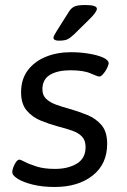

<svg xmlns="http://www.w3.org/2000/svg" viewBox="-20 -738 505 765"><path d="M198 7Q149 7 110.5 -2.5Q72 -12 50 -26Q28 -40 29 -53Q29 -65 38.5 -83.5Q48 -102 57 -102Q62 -102 79 -93Q96 -84 126 -74.5Q156 -65 199 -65Q251 -65 286 -86Q321 -107 321 -152Q321 -179 306.5 -194Q292 -209 267.5 -217.5Q243 -226 212 -234Q178 -243 143.5 -257Q109 -271 86.5 -297.5Q64 -324 64 -370Q64 -422 90.5 -457.5Q117 -493 162 -511.5Q207 -530 263 -530Q298 -530 332.5 -524.5Q367 -519 390 -509Q413 -499 413 -485Q412 -477 405.5 -464.5Q399 -452 390.5 -442.5Q382 -433 376 -433Q369 -433 341 -445.5Q313 -458 260 -458Q210 -458 179.5 -440Q149 -422 149 -382Q149 -358 164 -344Q179 -330 203.5 -321Q228 -312 258 -304Q293 -294 327.5 -280Q362 -266 384.5 -239.5Q407 -213 407 -165Q407 -84 349 -38.5Q291 7 198 7ZM214 -576Q193 -576 193 -588Q193 -594 207 -616L255 -692Q263 -705 275.5 -711.5Q288 -718 320 -718Q366 -718 366 -703Q366 -690 335 -660L274 -600Q259 -586 248 -581Q237 -576 214 -576Z"/></svg>

Font: Asap Semi Expanded Semi Expanded Regular
Style: Italic
Weight: 400
Width: 6
Italic angle: -6°
Designer: Pablo Cosgaya
Foundry: Omnibus-Type
Version: Version 3.001; ttfautohint (v1.8.4.7-5d5b)